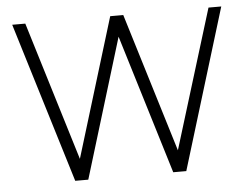

<svg xmlns="http://www.w3.org/2000/svg" viewBox="-45 -616 864 671"><g transform="rotate(-5 387.5 -281.0)"><path d="M709.4 -562.5 559.4 -75 410.4 -562.5H364.6L215.6 -75L66.7 -562.5H20.8L192.7 0H238.5L387.5 -488.5L536.5 0H582.3L754.2 -562.5Z"/></g></svg>

Font: Manrope Thin
Style: Regular
Weight: 100
Width: 4
Designer: Michael Sharanda
Foundry: Michael Sharanda
Version: Version 2.000;PS 002.000;hotconv 1.0.88;makeotf.lib2.5.64775